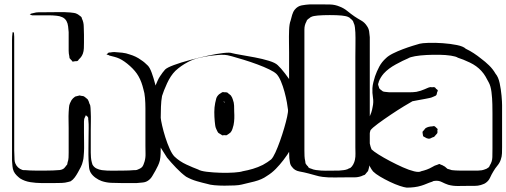

<svg xmlns="http://www.w3.org/2000/svg" viewBox="-20 -780 2316 878"><path d="M186 -724Q209 -724 244 -724.5Q279 -725 301 -723Q309 -722 317.5 -721Q326 -720 333 -716Q335 -715 337.5 -713.5Q340 -712 342 -710Q344 -709 346.5 -707Q349 -705 351 -703Q353 -702 353.5 -699Q354 -696 355 -694Q363 -678 363 -657Q364 -639 364 -621Q364 -603 364 -585Q364 -573 363.5 -559.5Q363 -546 359 -535Q353 -519 341 -509Q337 -502 334 -501Q332 -500 328.5 -500Q325 -500 323 -500Q321 -500 317.5 -499Q314 -498 312 -498Q311 -499 309 -502Q307 -505 305 -506Q304 -508 301.5 -510.5Q299 -513 298 -514Q297 -517 297 -523Q294 -535 294 -548V-633Q293 -645 291.5 -659Q290 -673 284 -684Q277 -696 264.5 -701.5Q252 -707 239 -708Q221 -710 203 -710Q185 -710 167 -710H127Q121 -711 118 -714Q116 -716 116 -716Q116 -716 119 -716Q122 -718 125.5 -718.5Q129 -719 132 -720Q145 -724 158.5 -724Q172 -724 186 -724ZM292 52Q278 56 263 56.5Q248 57 234 57H167Q145 57 119 53Q93 49 72 36Q64 30 56 22Q48 14 43 4Q38 -7 37 -20Q36 -33 35 -45V-480Q35 -495 35 -517Q35 -539 35 -560.5Q35 -582 35 -597Q35 -605 35.5 -612.5Q36 -620 37 -627Q37 -628 37.5 -631Q38 -634 40 -633Q44 -632 44 -628Q45 -620 45 -612Q45 -604 45 -596V-118Q45 -105 45 -92Q45 -79 46 -65Q46 -58 46.5 -49Q47 -40 50 -33Q59 -11 82 -3Q84 -2 87.5 -2Q91 -2 95 -2Q106 -1 117.5 -0.5Q129 0 140 0Q163 0 193.5 0Q224 0 246 -2Q261 -2 271 -9Q274 -11 276.5 -14.5Q279 -18 281 -20Q282 -22 283.5 -23.5Q285 -25 286 -26Q288 -28 288 -31.5Q288 -35 289 -37Q293 -48 293.5 -59.5Q294 -71 294 -82V-194Q294 -213 293.5 -231Q293 -249 294 -268Q295 -278 295.5 -288.5Q296 -299 300 -308Q302 -311 303.5 -315Q305 -319 307 -322Q313 -331 322 -337Q324 -339 328 -339.5Q332 -340 334 -341Q340 -343 342 -343Q344 -344 346.5 -343Q349 -342 350 -342Q353 -341 357 -341Q361 -341 364 -339Q366 -338 368 -336.5Q370 -335 371 -334Q373 -332 376.5 -329.5Q380 -327 382 -324Q384 -320 386 -315.5Q388 -311 389 -306Q394 -298 394 -287Q394 -276 395 -266Q396 -246 395.5 -225Q395 -204 395 -184V-82Q395 -71 396 -59.5Q397 -48 400 -37Q401 -35 401.5 -32Q402 -29 403 -27Q410 -15 421.5 -9.5Q433 -4 446 -2Q469 1 497 0.5Q525 0 547 0Q559 0 570.5 -0.5Q582 -1 593 -2Q596 -2 599.5 -2Q603 -2 606 -3Q611 -5 616.5 -7.5Q622 -10 625 -12Q632 -17 635.5 -25.5Q639 -34 641 -41Q646 -58 645.5 -77Q645 -96 645 -113V-246Q645 -261 645 -285Q645 -309 643 -332.5Q641 -356 636 -371Q632 -388 626.5 -403Q621 -418 613 -432Q600 -455 574.5 -478Q549 -501 526 -512Q515 -517 503.5 -520Q492 -523 480 -526Q478 -528 475 -528.5Q472 -529 470 -530Q467 -530 467 -531Q467 -532 469 -532Q471 -534 472.5 -536Q474 -538 476 -539Q478 -540 480.5 -540Q483 -540 484 -540Q489 -541 494 -541.5Q499 -542 503 -542Q521 -541 539 -539Q557 -537 573 -531Q587 -527 600.5 -520.5Q614 -514 626 -505Q634 -500 641.5 -493.5Q649 -487 656 -480Q665 -471 673.5 -448Q682 -425 689.5 -396Q697 -367 703 -337.5Q709 -308 712 -285Q715 -262 715 -253V-107Q715 -92 714.5 -76.5Q714 -61 711 -46Q708 -34 702.5 -22.5Q697 -11 691 0Q684 12 676.5 25Q669 38 657 46Q647 53 633 54.5Q619 56 606 57H532Q510 57 488 56Q466 55 445 48Q431 43 417 33Q403 23 395 10Q388 -2 387 -17.5Q386 -33 385 -47Q384 -70 384.5 -102Q385 -134 385 -156Q385 -175 385.5 -193.5Q386 -212 384 -231Q383 -234 383.5 -238Q384 -242 382 -244Q381 -246 379.5 -247.5Q378 -249 376 -250Q373 -253 373 -253Q372 -253 371 -249.5Q370 -246 369 -245Q368 -243 366.5 -240Q365 -237 365 -235Q364 -230 364 -224Q364 -218 364 -213Q364 -198 364 -173.5Q364 -149 364.5 -124.5Q365 -100 364 -85Q363 -75 362.5 -64.5Q362 -54 359 -43Q356 -29 349.5 -16Q343 -3 336 9Q330 20 322 31Q314 42 303 49Z M1349 -262Q1350 -240 1346.5 -205Q1343 -170 1334 -145Q1324 -123 1309 -97Q1294 -71 1276 -48Q1260 -27 1241.5 -8Q1223 11 1200 25Q1178 41 1143 50Q1108 59 1085 64Q1074 67 1052.5 68Q1031 69 1006.5 69Q982 69 960.5 67Q939 65 928 61Q906 56 880 48.5Q854 41 831 28Q809 12 785.5 -12.5Q762 -37 744 -59Q731 -79 718 -100Q705 -121 696 -143Q688 -158 683.5 -182Q679 -206 677 -229.5Q675 -253 675 -268Q675 -283 676 -305Q677 -327 680.5 -349Q684 -371 690 -386Q695 -398 700.5 -410.5Q706 -423 713 -433Q718 -441 723.5 -448Q729 -455 735 -462Q744 -471 775 -482.5Q806 -494 847 -505Q888 -516 929 -525Q970 -534 1001 -537.5Q1032 -541 1041 -537Q1052 -534 1081.5 -529Q1111 -524 1145.5 -517.5Q1180 -511 1209.5 -502Q1239 -493 1250 -482Q1265 -468 1283 -444.5Q1301 -421 1316 -397.5Q1331 -374 1338 -359Q1345 -337 1347 -311Q1349 -285 1349 -262ZM1220 -51Q1229 -60 1239.5 -83Q1250 -106 1260.5 -135.5Q1271 -165 1279.5 -194Q1288 -223 1293 -246Q1298 -269 1297 -278Q1296 -289 1292 -311.5Q1288 -334 1281 -360Q1274 -386 1264.5 -408.5Q1255 -431 1244 -442Q1235 -451 1211.5 -462.5Q1188 -474 1157 -485.5Q1126 -497 1095 -506.5Q1064 -516 1040.5 -522.5Q1017 -529 1008 -529Q992 -530 975.5 -528.5Q959 -527 942 -525Q920 -522 891 -515.5Q862 -509 837 -495Q822 -487 808.5 -477.5Q795 -468 782 -456Q760 -434 744 -399Q728 -364 721 -341Q717 -319 716 -291.5Q715 -264 715 -241Q716 -230 721.5 -205.5Q727 -181 736 -152.5Q745 -124 756 -99.5Q767 -75 778 -64Q801 -42 832.5 -27.5Q864 -13 886 -5Q897 2 925.5 5.5Q954 9 988 10Q1022 11 1050.5 9Q1079 7 1090 3Q1113 -1 1136.5 -8Q1160 -15 1182 -26Q1204 -38 1220 -51ZM1045 -324Q1050 -311 1050.5 -297Q1051 -283 1051 -269Q1052 -254 1051.5 -238.5Q1051 -223 1048 -208Q1046 -200 1043 -190.5Q1040 -181 1034 -174Q1031 -171 1025.5 -167.5Q1020 -164 1017 -162Q1015 -161 1011.5 -161.5Q1008 -162 1005 -162Q1004 -162 1001 -161.5Q998 -161 996 -161Q995 -162 993 -163.5Q991 -165 989 -166L979 -172Q976 -175 973.5 -180.5Q971 -186 969 -190Q965 -198 964 -207.5Q963 -217 962 -225Q960 -246 960 -267.5Q960 -289 964 -309Q966 -320 969 -330Q972 -340 982 -349Q986 -351 990.5 -354.5Q995 -358 999 -359L1007 -358Q1010 -358 1013.5 -358Q1017 -358 1019 -357Q1021 -356 1022.5 -354.5Q1024 -353 1025 -352Q1028 -350 1031 -347.5Q1034 -345 1036 -343Q1039 -339 1041.5 -333.5Q1044 -328 1045 -324ZM1008 -311Q1010 -311 1010 -310Q1010 -311 1007 -313.5Q1004 -316 1004 -316Q1001 -316 1004 -313Q1006 -313 1008 -311Z M1565 31Q1543 31 1511 31.5Q1479 32 1456 29Q1439 27 1423 22Q1407 17 1390 13Q1371 8 1349 4Q1327 0 1315 -17Q1308 -25 1306 -36Q1304 -47 1303 -57Q1302 -72 1302 -87.5Q1302 -103 1302 -118V-540Q1302 -555 1301.5 -584Q1301 -613 1302 -642Q1303 -671 1309 -686Q1312 -698 1316 -712Q1320 -726 1328 -736Q1341 -752 1360 -755.5Q1379 -759 1398 -760H1443Q1466 -760 1489 -759.5Q1512 -759 1533 -750Q1552 -743 1568.5 -729.5Q1585 -716 1601 -705Q1616 -695 1632 -686Q1648 -677 1658 -661Q1666 -650 1668 -636.5Q1670 -623 1671 -610V-53Q1671 -41 1670 -30Q1669 -19 1666 -8L1663 2Q1662 3 1660.5 5Q1659 7 1657 9Q1655 11 1652.5 14.5Q1650 18 1647 20Q1644 21 1640.5 22Q1637 23 1634 25Q1618 31 1600 31Q1582 31 1565 31ZM1372 -606V-91Q1372 -79 1372.5 -66.5Q1373 -54 1376 -42Q1376 -37 1378 -31L1385 -22Q1387 -21 1388.5 -18.5Q1390 -16 1391 -14Q1396 -10 1402 -9Q1413 -4 1424.5 -2.5Q1436 -1 1449 0Q1469 1 1490 0.5Q1511 0 1531 0Q1542 -1 1551.5 -2Q1561 -3 1571 -7Q1573 -9 1576.5 -10Q1580 -11 1582 -12Q1590 -18 1595.5 -28.5Q1601 -39 1603 -49Q1606 -63 1605.5 -78Q1605 -93 1605 -107V-520Q1605 -543 1605.5 -576.5Q1606 -610 1605 -632Q1604 -644 1603 -655Q1602 -666 1597 -676Q1596 -678 1595 -681.5Q1594 -685 1592 -686Q1591 -688 1589.5 -689.5Q1588 -691 1586 -692Q1583 -694 1580.5 -697Q1578 -700 1575 -701Q1568 -705 1559 -706.5Q1550 -708 1542 -709Q1520 -711 1488 -711Q1456 -711 1433 -709Q1426 -708 1418 -707Q1410 -706 1404 -703Q1401 -702 1399 -700.5Q1397 -699 1395 -697Q1393 -696 1390.5 -694Q1388 -692 1386 -690Q1384 -689 1383 -686Q1382 -683 1381 -681Q1372 -665 1372 -645.5Q1372 -626 1372 -606Z M1907 69Q1891 74 1874 76Q1857 78 1840 78Q1829 77 1808 70Q1787 63 1763 51.5Q1739 40 1718 27.5Q1697 15 1686 4Q1670 -16 1662.5 -41.5Q1655 -67 1650 -89Q1644 -115 1644 -143Q1644 -166 1652 -193.5Q1660 -221 1669 -243Q1674 -254 1678 -266Q1682 -278 1684 -291Q1689 -313 1685.5 -334Q1682 -355 1683 -377Q1684 -391 1687.5 -404.5Q1691 -418 1695 -431Q1703 -454 1714.5 -475.5Q1726 -497 1745 -514Q1756 -525 1777 -535.5Q1798 -546 1822 -555Q1846 -564 1867 -570.5Q1888 -577 1899 -580Q1910 -583 1939.5 -584Q1969 -585 2004.5 -582.5Q2040 -580 2069.5 -574Q2099 -568 2110 -557Q2129 -548 2146.5 -536.5Q2164 -525 2180 -512Q2199 -498 2216.5 -481Q2234 -464 2246 -443Q2259 -428 2265 -399.5Q2271 -371 2273.5 -342.5Q2276 -314 2276 -299V-108Q2276 -94 2275.5 -79Q2275 -64 2270 -50Q2265 -35 2254.5 -22.5Q2244 -10 2236 4Q2228 17 2221 32.5Q2214 48 2200 57Q2196 60 2190 62Q2184 64 2179 66Q2166 70 2150 70Q2134 70 2120 70Q2098 70 2075 70.5Q2052 71 2030 65Q2015 60 2000.5 52.5Q1986 45 1969 47Q1965 47 1962 48Q1959 49 1956 51Q1943 55 1931.5 60Q1920 65 1907 69ZM2215 -403Q2208 -417 2200 -430.5Q2192 -444 2181 -456Q2160 -479 2128.5 -494Q2097 -509 2074 -516Q2065 -522 2042 -525.5Q2019 -529 1989.5 -529.5Q1960 -530 1930.5 -528.5Q1901 -527 1878 -523Q1855 -519 1846 -513Q1824 -504 1790 -485.5Q1756 -467 1735 -444Q1728 -436 1722 -426.5Q1716 -417 1712 -406Q1712 -404 1711 -401Q1710 -398 1709 -396Q1709 -392 1710.5 -388Q1712 -384 1713 -381Q1713 -380 1713.5 -378Q1714 -376 1718 -372Q1721 -370 1724.5 -367Q1728 -364 1731 -362Q1737 -360 1745.5 -359.5Q1754 -359 1760 -358H1823Q1838 -358 1853.5 -358Q1869 -358 1884 -360Q1894 -362 1903.5 -365Q1913 -368 1922 -372Q1927 -374 1933.5 -377Q1940 -380 1945 -381Q1947 -382 1950 -381.5Q1953 -381 1956 -381Q1958 -381 1961.5 -381.5Q1965 -382 1967 -381Q1972 -379 1974 -374Q1976 -373 1979 -370.5Q1982 -368 1982 -366Q1982 -365 1981 -362.5Q1980 -360 1979 -358Q1978 -356 1977.5 -351.5Q1977 -347 1975 -345Q1973 -342 1968 -340.5Q1963 -339 1960 -337Q1952 -333 1942.5 -331.5Q1933 -330 1925 -328Q1910 -325 1895 -322.5Q1880 -320 1866 -317Q1855 -311 1827 -294Q1799 -277 1767 -255.5Q1735 -234 1708.5 -214.5Q1682 -195 1674 -184Q1671 -175 1670.5 -165.5Q1670 -156 1669 -146Q1669 -122 1679 -97Q1688 -88 1711 -73.5Q1734 -59 1763.5 -43.5Q1793 -28 1822 -15Q1851 -2 1874 3.5Q1897 9 1906 3Q1919 0 1931.5 -4.5Q1944 -9 1956 -16Q1962 -20 1968 -22.5Q1974 -25 1981 -27Q1983 -28 1985.5 -29Q1988 -30 1989 -30Q1991 -30 1993 -28.5Q1995 -27 1996 -27Q2000 -26 2003 -24.5Q2006 -23 2009 -21Q2014 -19 2018 -15Q2022 -11 2026 -8Q2031 -7 2036.5 -5Q2042 -3 2046 -2Q2055 -1 2064 -0.5Q2073 0 2081 0H2137Q2151 0 2167 0Q2183 0 2196 -5Q2205 -7 2215 -15Q2218 -18 2220 -24Q2231 -41 2231.5 -61.5Q2232 -82 2232 -101V-261Q2232 -276 2231.5 -303.5Q2231 -331 2227.5 -359Q2224 -387 2215 -403ZM1931 -148 1920 -154Q1919 -155 1917.5 -155.5Q1916 -156 1915 -157Q1914 -159 1914 -162.5Q1914 -166 1913 -168L1912 -177Q1913 -179 1915 -181Q1917 -183 1918 -184Q1922 -190 1925 -193Q1932 -198 1940.5 -200Q1949 -202 1956 -202Q1958 -202 1961.5 -203Q1965 -204 1966 -203Q1969 -202 1972 -199Q1975 -196 1977 -194Q1978 -193 1979 -192.5Q1980 -192 1981 -190Q1982 -188 1980 -184Q1980 -182 1980.5 -177.5Q1981 -173 1979 -170Q1978 -169 1976 -166.5Q1974 -164 1972 -162L1965 -154Q1962 -153 1958.5 -152Q1955 -151 1952 -149Q1950 -148 1948 -147Q1946 -146 1944 -146Q1940 -145 1931 -148Z"/></svg>

Font: Rubik Vinyl
Style: Regular
Weight: 400
Designer: Hubert and Fischer, NaN
Foundry: Hubert and Fischer, NaN
Version: Version 2.200